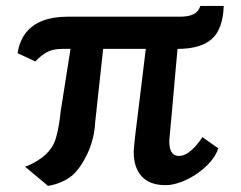

<svg xmlns="http://www.w3.org/2000/svg" viewBox="-20 -613 808 644"><path d="M141 10.5 64 -54Q72 -56 87 -63.5Q102 -71 117.5 -82Q156 -110 167.2 -148.8Q178.5 -187.5 183.5 -239.5L216.5 -449H189Q157 -449 137 -437.8Q117 -426.5 98.5 -407L39 -434.5Q45.5 -476 67 -503.2Q88.5 -530.5 123.8 -543.8Q159 -557 206 -557H582Q613 -557 629.5 -565.5Q646 -574 652 -593H730.5Q727.5 -514.5 690 -481.8Q652.5 -449 575.5 -449Q572 -410.5 568.5 -372.5Q565 -334.5 561.8 -296.5Q558.5 -258.5 555 -220.2Q551.5 -182 548 -144Q546 -90 580 -90Q594.5 -90 608.8 -99.2Q623 -108.5 636 -123Q649 -137.5 659 -153L712 -115.5Q705.5 -93.5 686.8 -71.5Q668 -49.5 642.2 -31.5Q616.5 -13.5 588.2 -2.8Q560 8 535 8Q482.5 8 455.5 -21.2Q428.5 -50.5 428.5 -103.5Q428.5 -108 429 -114.2Q429.5 -120.5 430.8 -132.5Q432 -144.5 434.5 -167Q437 -189.5 441.8 -226Q446.5 -262.5 453 -317Q459.5 -371.5 469 -449H326L299.5 -205.5Q296.5 -148 274.2 -99.8Q252 -51.5 223 -25Q208 -12.5 187 -3Q166 6.5 141 10.5Z"/></svg>

Font: Merriweather Sans Medium
Style: Italic
Weight: 500
Italic angle: -7.5°
Designer: Eben Sorkin
Foundry: Eben Sorkin
Version: Version 2.001